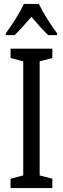

<svg xmlns="http://www.w3.org/2000/svg" viewBox="-20 -1056 323 983"><path d="M179 -1036H102C83 -993 46 -935 10 -886V-876H55C79 -899 110 -935 141 -970C171 -935 199 -902 227 -876H272V-886C239 -930 200 -991 179 -1036ZM248 -93V-141L183 -158V-742L248 -759V-807H34V-759L99 -742V-158L34 -141V-93Z"/></svg>

Font: Noto Sans Kannada UI ExtraCondensed
Style: Regular
Weight: 400
Width: 2
Designer: Jelle Bosma - Monotype Design Team
Foundry: Monotype Imaging Inc.
Version: Version 2.005